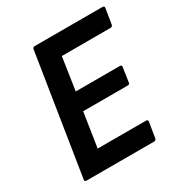

<svg xmlns="http://www.w3.org/2000/svg" viewBox="-156 -769 834 883"><g transform="rotate(-30 261.0 -327.5)"><path d="M50 0Q39 0 41 -11L141 -644Q143 -655 153 -655H512Q524 -655 522 -644L509 -564Q507 -553 497 -553H238L212 -380H446Q458 -380 455 -368L444 -294Q443 -284 433 -284H196L168 -102H424Q436 -102 434 -91L421 -11Q419 0 409 0Z"/></g></svg>

Font: Sofia Sans Semi Condensed
Style: Bold Italic
Weight: 700
Italic angle: -9°
Version: Version 4.100